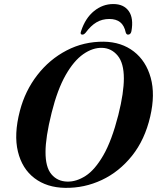

<svg xmlns="http://www.w3.org/2000/svg" viewBox="-20 -919 780 951"><path d="M494.5 -712.5Q582 -711 642.8 -664Q703.5 -617 726.5 -534Q749.5 -451 724 -341.5Q697.5 -227 634 -147.5Q570.5 -68 484.2 -27.5Q398 13 302.5 11.5Q212 10 150.8 -36.5Q89.5 -83 68.8 -168Q48 -253 78.5 -370Q104.5 -469.5 164.8 -547.2Q225 -625 310 -669.2Q395 -713.5 494.5 -712.5ZM313.5 -19.5Q358.5 -18.5 404.2 -48Q450 -77.5 491.8 -149.8Q533.5 -222 566 -349Q580.5 -407 587 -451.8Q593.5 -496.5 593.5 -530.5Q593.5 -606.5 562.8 -643.5Q532 -680.5 486 -682Q439.5 -683.5 392.5 -650.8Q345.5 -618 305 -546.8Q264.5 -475.5 236 -361.5Q220 -297.5 212.8 -249.8Q205.5 -202 205.5 -167Q205 -91 234.8 -55.8Q264.5 -20.5 313.5 -19.5ZM521.5 -825Q485.5 -825 457.5 -808.2Q429.5 -791.5 404.5 -757.5Q396 -747.5 388.5 -747.5Q375 -747.5 381.5 -764.5Q402.5 -829 445.5 -864Q488.5 -899 541 -899Q593 -899 617.8 -864Q642.5 -829 631 -764.5Q627.5 -747.5 614 -747.5Q606.5 -747.5 603 -757.5Q595.5 -793 575.2 -809Q555 -825 521.5 -825Z"/></svg>

Font: Fraunces 72pt SemiBold
Style: Italic
Weight: 600
Italic angle: -16°
Version: Version 1.000;[b76b70a41]